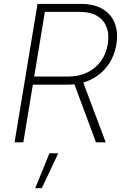

<svg xmlns="http://www.w3.org/2000/svg" viewBox="-20 -748 662 1009"><path d="M56.6 0 177.2 -727.5H405.3Q474.1 -727.5 519.3 -700.7Q564.5 -673.8 583.3 -625.7Q602.1 -577.6 591.3 -514.2Q581.1 -451.7 546.4 -404.1Q511.7 -356.4 457.8 -329.8Q403.8 -303.2 335 -303.2H131.8L139.2 -345.7H338.4Q393.6 -345.7 437.3 -366.5Q481 -387.2 509.3 -425.3Q537.6 -463.4 545.9 -514.2Q559.1 -592.8 520.3 -639.2Q481.4 -685.5 399.4 -685.5H215.8L102.5 0ZM484.4 0 361.8 -330.1H411.6L535.6 0ZM165 241.2 239.7 57.6H286.1L199.7 241.2Z"/></svg>

Font: Inter 16pt ExtraLight
Style: Italic
Weight: 250
Italic angle: -9.3988°
Version: Version 4.001;git-66647c0bb